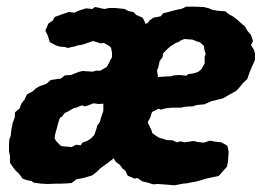

<svg xmlns="http://www.w3.org/2000/svg" viewBox="-20 -538 800 576"><path d="M164 13H148L122 14L104 13L81 10L75 5L62 3L48 -2L36 -18L28 -25L17 -39L10 -50V-70L7 -83V-107L8 -120L12 -130L14 -148L18 -169L24 -185L25 -201L39 -213L44 -227L54 -240L61 -255L78 -264L88 -273L98 -279L120 -287L132 -298L152 -301L162 -302L175 -312L193 -313L215 -322L228 -325L258 -323L268 -326H281L300 -337L306 -347L310 -356L316 -366V-380L313 -395L308 -400L292 -409L281 -408L272 -411L259 -415L242 -409L227 -404L214 -402L205 -399L183 -394L175 -397L160 -398L147 -402L129 -412L124 -430L116 -446L125 -467L139 -477L144 -487L163 -494L186 -502L203 -500L219 -507L238 -513L257 -511L265 -517L293 -511L308 -514H324L336 -513L354 -511L365 -505L380 -502L389 -493L408 -485L414 -473L417 -466L424 -470L428 -476L440 -485L462 -489L469 -498L485 -502L507 -508L526 -512L538 -518H565L590 -517L607 -513L616 -509L631 -506L656 -504L667 -495L680 -488L694 -477L707 -465L714 -460L722 -446L733 -433L739 -415L733 -403L742 -388L745 -377V-358L734 -334L727 -316L722 -301L709 -289L697 -274L688 -265L670 -255L661 -250L649 -243L633 -239L613 -234L593 -225L570 -223L559 -219L537 -218L522 -215H507H496L477 -213L462 -209L456 -212L436 -202L431 -186L423 -171L428 -161L435 -146L436 -140L443 -134L457 -125L471 -121L479 -118L498 -117L510 -111L522 -114L533 -111L561 -115L573 -112L591 -110L610 -116L626 -113L644 -111L662 -101L666 -83L664 -54L661 -38L636 -10L612 -5L598 -2L575 5L566 7L540 12L529 13L503 18L482 16L453 14L439 15L424 10L407 6L392 -4L384 -2L363 -11L356 -26L348 -32L339 -44L328 -52L321 -63L316 -59L296 -44L281 -33L272 -24L257 -12L244 -8L230 -4L209 0L195 11L183 12ZM454 -307 468 -308 486 -309H493L502 -312L518 -313L539 -311L545 -316L557 -317L574 -322L584 -330L594 -348V-368L597 -376L593 -389L592 -400L580 -411L570 -414L558 -419L533 -421L521 -416L516 -412L507 -409L490 -398L477 -386L469 -377L468 -367L459 -355L455 -336L451 -327ZM195 -97 209 -104 222 -102 227 -110 241 -115 252 -122 263 -133 266 -142 269 -151 272 -162 279 -171 283 -185 290 -205V-212V-227L278 -226L269 -227L260 -228L245 -222L235 -219L226 -222L208 -215L200 -213L183 -203L174 -199L166 -188L160 -185L156 -174L149 -148L145 -133L144 -122L150 -113L159 -104L163 -100L181 -98Z"/></svg>

Font: Winky Rough SemiBold
Style: Italic
Weight: 600
Italic angle: -8.97852°
Designer: Simon Atzbach
Foundry: typofactur
Version: Version 1.206; ttfautohint (v1.8.4.7-5d5b)